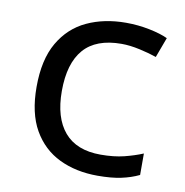

<svg xmlns="http://www.w3.org/2000/svg" viewBox="-66 -596 645 670"><g transform="rotate(10 256.0 -261.5)"><path d="M322.3 9.8Q245.6 9.8 186.3 -18.8Q127 -47.4 93 -106.7Q59.1 -166 59.1 -258.8Q59.1 -355.5 94.2 -416Q129.4 -476.6 190.2 -504.9Q251 -533.2 328.1 -533.2Q371.1 -533.2 411.9 -524.9Q452.6 -516.6 477.1 -504.9L450.7 -433.6Q425.8 -442.4 390.6 -450.2Q355.5 -458 325.7 -458Q235.4 -458 191.9 -408Q148.4 -357.9 148.4 -259.8Q148.4 -165.5 191.4 -115Q234.4 -64.5 319.8 -64.5Q367.2 -64.5 403.1 -73.5Q439 -82.5 468.3 -94.7V-18.6Q439.9 -4.9 405.5 2.4Q371.1 9.8 322.3 9.8Z"/></g></svg>

Font: Lunasima
Style: Regular
Weight: 400
Designer: The DocRepair Project, Monotype Design Team
Foundry: Google
Version: Version 2.009